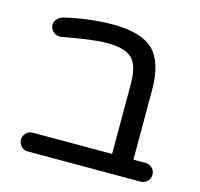

<svg xmlns="http://www.w3.org/2000/svg" viewBox="-91 -693 822 791"><g transform="rotate(15 320.5 -298.0)"><path d="M573 -80Q590 -80 602 -68.5Q614 -57 614 -40Q614 -23 602 -11.5Q590 0 573 0H93Q76 0 64.5 -12Q53 -24 53 -40Q53 -56 64.5 -68Q76 -80 93 -80H431V-377Q431 -456 401 -486Q371 -516 293 -516Q234 -516 105 -492Q103 -492 101 -491.5Q99 -491 98 -491Q83 -491 71 -500.5Q59 -510 56 -525V-530Q56 -544 66 -555.5Q76 -567 92 -571Q199 -596 297 -596Q420 -596 471 -545Q522 -494 522 -377V-80Z"/></g></svg>

Font: VarelaRound
Style: Regular
Weight: 400
Designer: Joe Prince, Avraham Cornfeld
Foundry: Joe Prince, Avraham Cornfeld
Version: Version 2.000;PS 002.000;hotconv 1.0.88;makeotf.lib2.5.64775